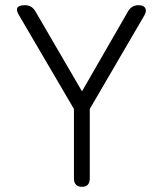

<svg xmlns="http://www.w3.org/2000/svg" viewBox="-20 -720 627 740"><path d="M296 0Q265 0 265 -33V-300L54 -660Q29 -700 76 -700Q102 -700 116 -677L296 -368L474 -677Q488 -700 514 -700Q534 -700 540 -688.5Q546 -677 536 -660L326 -300V-33Q326 0 296 0Z"/></svg>

Font: Zen Maru Gothic
Style: Regular
Weight: 400
Designer: Yoshimichi Ohira
Foundry: Positype
Version: Version 1.002